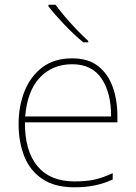

<svg xmlns="http://www.w3.org/2000/svg" viewBox="-20 -786 580 816"><path d="M287 -538Q355 -538 397 -505Q439 -472 459 -416.5Q479 -361 479 -291V-266H86Q85 -145 139 -80Q193 -15 296 -15Q344 -15 378.5 -22Q413 -29 459 -50V-23Q421 -6 382.5 2Q344 10 296 10Q213 10 160.5 -25Q108 -60 83.5 -121Q59 -182 59 -259Q59 -334 84 -397.5Q109 -461 159.5 -499.5Q210 -538 287 -538ZM287 -513Q203 -513 149.5 -456.5Q96 -400 87 -291H452Q453 -390 412 -451.5Q371 -513 287 -513ZM216 -766Q231 -745 255 -716.5Q279 -688 306 -660Q333 -632 355 -612V-606H334Q294 -639 253 -682Q212 -725 186 -759V-766Z"/></svg>

Font: Noto Sans Kannada Thin
Style: Regular
Weight: 100
Designer: Jelle Bosma - Monotype Design Team
Foundry: Monotype Imaging Inc.
Version: Version 2.005; ttfautohint (v1.8.4.7-5d5b)